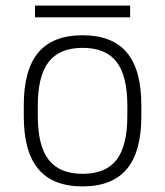

<svg xmlns="http://www.w3.org/2000/svg" viewBox="-20 -656 590 686"><path d="M275 10Q169 10 117 -52Q65 -114 65 -240V-280Q65 -407 117 -468.5Q169 -530 275 -530Q381 -530 433 -468.5Q485 -407 485 -280V-240Q485 -114 433 -52Q381 10 275 10ZM275 -35Q358 -35 396.5 -85Q435 -135 435 -242V-278Q435 -385 396.5 -435Q358 -485 275 -485Q193 -485 154 -435Q115 -385 115 -278V-242Q115 -135 154 -85Q193 -35 275 -35ZM105 -594V-636H445V-594Z"/></svg>

Font: M PLUS Code Latin SemiExpanded Light
Style: Regular
Weight: 300
Width: 6
Designer: Coji Morishita
Foundry: UNDERFOREST DESIGN
Version: Version 1.002; ttfautohint (v1.8.3)